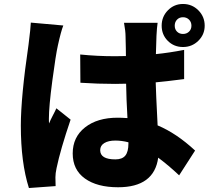

<svg xmlns="http://www.w3.org/2000/svg" viewBox="-20 -904 1061 976"><path d="M136.7 -789.1 301.8 -774.4Q290 -745.1 274.4 -673.8Q263.7 -627 246.1 -494.6Q228.5 -362.3 228.5 -299.8Q228.5 -280.3 229.5 -276.4Q235.4 -292 248 -315.9Q260.7 -339.8 266.6 -353.5L338.9 -295.9Q287.1 -143.6 267.6 -49.8Q261.7 -22.5 261.7 -2.9Q261.7 26.4 262.7 42L127 51.8Q85.9 -77.1 85.9 -265.6Q85.9 -410.2 125 -676.8Q135.7 -761.7 136.7 -789.1ZM632.8 -173.8V-180.7Q598.6 -189.5 566.4 -189.5Q531.2 -189.5 510.3 -176.8Q489.3 -164.1 489.3 -140.6Q489.3 -93.8 566.4 -93.8Q601.6 -93.8 617.2 -113.3Q632.8 -132.8 632.8 -173.8ZM916 -650.4V-502Q817.4 -489.3 771.5 -485.4Q772.5 -438.5 781.2 -266.6Q877 -226.6 971.7 -138.7L890.6 -12.7Q837.9 -62.5 784.2 -102.5Q763.7 47.9 580.1 47.9Q473.6 47.9 411.6 3.4Q349.6 -41 349.6 -124Q349.6 -207 412.1 -256.3Q474.6 -305.7 578.1 -305.7Q596.7 -305.7 627.9 -303.7Q622.1 -403.3 621.1 -478.5Q602.5 -477.5 565.4 -477.5Q476.6 -477.5 388.7 -483.4L387.7 -627Q473.6 -618.2 564.5 -618.2Q601.6 -618.2 620.1 -619.1Q620.1 -636.7 619.6 -660.2Q619.1 -683.6 618.7 -697.8Q618.2 -711.9 618.2 -719.7Q618.2 -745.1 610.4 -788.1H781.2Q777.3 -761.7 775.4 -721.7Q774.4 -696.3 772.5 -628.9Q839.8 -635.7 916 -650.4ZM879.9 -743.2Q891.6 -731.4 910.2 -731.4Q928.7 -731.4 940.9 -743.2Q953.1 -754.9 953.1 -773.4Q953.1 -792 940.9 -804.2Q928.7 -816.4 910.2 -816.4Q891.6 -816.4 879.9 -804.2Q868.2 -792 868.2 -773.4Q868.2 -754.9 879.9 -743.2ZM910.2 -883.8Q956.1 -883.8 988.3 -851.6Q1020.5 -819.3 1020.5 -773.4Q1020.5 -728.5 988.3 -696.8Q956.1 -665 910.2 -665Q864.3 -665 833 -696.3Q801.8 -727.5 801.8 -773.4Q801.8 -819.3 833.5 -851.6Q865.2 -883.8 910.2 -883.8Z"/></svg>

Font: GenEi Gothic M Heavy
Style: Regular
Weight: 800
Designer: o_tamon (Modified); [Source Han Sans]
Ryoko NISHIZUKA  (kana & ideographs); Paul D. Hunt (Latin, Greek & Cyrillic); Wenl
Version: Version 1.1a;Original Version 1.004